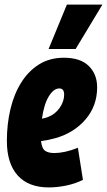

<svg xmlns="http://www.w3.org/2000/svg" viewBox="-20 -808 467 838"><path d="M342 -23Q308 -6 268.5 2Q229 10 193 10Q104 10 57 -42.5Q10 -95 10 -193Q10 -266 25.5 -331.5Q41 -397 72.5 -447.5Q104 -498 150.5 -527Q197 -556 259 -556Q331 -556 367.5 -520Q404 -484 404 -427Q404 -346 353.5 -287Q303 -228 222 -205Q190 -196 159 -192Q163 -159 177.5 -149.5Q192 -140 217 -140Q238 -140 264 -145.5Q290 -151 320 -163ZM239 -422Q214 -422 193 -387.5Q172 -353 163 -290Q178 -293 189 -297Q222 -310 241 -338Q260 -366 260 -395Q260 -422 239 -422ZM192 -594 272 -788H427L310 -594Z"/></svg>

Font: Georama Condensed ExtraBold
Style: Italic
Weight: 800
Width: 3
Italic angle: -9°
Designer: Jean-Baptiste Levee
Foundry: Production Type
Version: Version 1.000